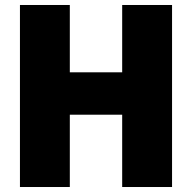

<svg xmlns="http://www.w3.org/2000/svg" viewBox="-20 -750 770 770"><path d="M470 0V-730H670V0ZM60 0V-730H260V0ZM160 -290V-460H570V-290Z"/></svg>

Font: M PLUS 2 Black
Style: Regular
Weight: 900
Designer: Coji Morishita
Foundry: UNDERFOREST DESIGN
Version: Version 1.001